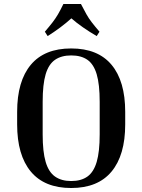

<svg xmlns="http://www.w3.org/2000/svg" viewBox="-20 -933 714 963"><path d="M608 -372V-309Q608 -155 539.5 -72.5Q471 10 337 10Q203 10 134.5 -72.5Q66 -155 66 -309V-372Q66 -526 134.5 -608Q203 -690 337 -690Q471 -690 539.5 -608Q608 -526 608 -372ZM480 -422Q480 -510 465 -560.5Q450 -611 418.5 -633Q387 -655 337 -655Q288 -655 256 -633Q224 -611 209 -560.5Q194 -510 194 -422V-259Q194 -172 209 -121Q224 -70 256 -47.5Q288 -25 337 -25Q387 -25 418.5 -47.5Q450 -70 465 -121Q480 -172 480 -259ZM479 -774 465 -752Q429 -773 396 -796Q363 -819 338 -841Q287 -795 219 -752L205 -774Q229 -802 244 -821.5Q259 -841 271 -861.5Q283 -882 298 -913H386Q402 -882 413.5 -861.5Q425 -841 440 -821.5Q455 -802 479 -774Z"/></svg>

Font: Inria Serif
Style: Bold
Weight: 700
Designer: Black Foundry Team
Foundry: Black Foundry
Version: Version 1.000; ttfautohint (v1.8.3)